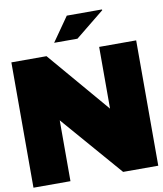

<svg xmlns="http://www.w3.org/2000/svg" viewBox="-95 -962 882 1038"><g transform="rotate(-10 346.5 -442.5)"><path d="M377.9 -752H250L342.8 -884.8H535.2L537.1 -880.9ZM496.1 0 207 -334V0H3.9V-688H196.8L485.8 -349.1V-688H689V0Z"/></g></svg>

Font: Archivo-RBTV
Style: Regular
Weight: 500
Designer: Hector Gatti
Foundry: Hector Gatti
Version: ""